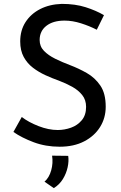

<svg xmlns="http://www.w3.org/2000/svg" viewBox="-20 -747 622 988"><path d="M478 -594Q441 -613 397 -627Q353 -641 312 -641Q253 -641 218.5 -614Q184 -587 184 -541Q184 -508 206.5 -485Q229 -462 264.5 -444.5Q300 -427 340 -412Q385 -395 427 -371Q469 -347 496.5 -306.5Q524 -266 524 -198Q524 -140 495 -93.5Q466 -47 413 -19.5Q360 8 287 8Q215 8 153.5 -15Q92 -38 49 -68L92 -145Q127 -118 178.5 -98Q230 -78 277 -78Q312 -78 345.5 -90Q379 -102 401 -128.5Q423 -155 423 -197Q423 -233 403 -258Q383 -283 351.5 -300.5Q320 -318 283 -332Q249 -344 214 -360Q179 -376 149.5 -398.5Q120 -421 102 -454Q84 -487 84 -534Q84 -591 111.5 -633.5Q139 -676 187 -700.5Q235 -725 298 -727Q367 -727 420.5 -710Q474 -693 515 -669ZM257 221 209 188Q233 167 243.5 129.5Q254 92 248 54L331 55Q335 82 328 114Q321 146 303.5 174.5Q286 203 257 221Z"/></svg>

Font: Synthetic
Style: Regular
Weight: 400
Designer: Santiago Orozco
Foundry: Typemade
Version: Version 2.000; ttfautohint (v1.8.4.7-5d5b)